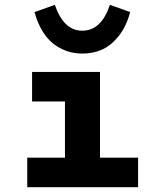

<svg xmlns="http://www.w3.org/2000/svg" viewBox="-20 -775 654 795"><path d="M320.8 -647.9Q399.4 -647.9 435.1 -754.9L519 -725.1Q502.9 -664.6 470.7 -624.8Q438.5 -585 401.4 -569.1Q364.3 -553.2 320.8 -553.2Q288.6 -553.2 259.8 -562.5Q231 -571.8 204.3 -591.3Q177.7 -610.8 156.5 -645Q135.3 -679.2 123 -725.1L207 -754.9Q243.7 -647.9 320.8 -647.9ZM92.8 -122.1H249V-355H112.8V-477.1H394V-122.1H551.8V0H92.8Z"/></svg>

Font: IntelOne Mono Bold
Style: Regular
Weight: 700
Designer: Fred Shallcrass
Foundry: Frere-Jones Type LLC
Version: Version 1.200;hotconv 1.1.0;makeotfexe 2.6.0;FJTRelease1.2